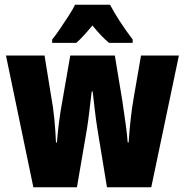

<svg xmlns="http://www.w3.org/2000/svg" viewBox="-20 -786 776 806"><path d="M389 -244Q383 -281 378 -324Q373 -367 369 -402H365Q360 -362 355 -318.5Q350 -275 345 -245L303 0H120L5 -553H167L195 -380Q203 -339 208 -287.5Q213 -236 215 -188H219Q222 -227 227.5 -271.5Q233 -316 243 -369L275 -553H462L493 -366Q501 -312 507.5 -265.5Q514 -219 516 -188H520Q523 -235 528.5 -285Q534 -335 542 -380L572 -553H731L615 0H429ZM442 -766Q476 -701 537 -620V-606H438Q408 -630 368 -679Q324 -626 300 -606H199V-620Q213 -637 232 -665Q251 -693 269 -721Q287 -749 295 -766Z"/></svg>

Font: Noto Sans Khmer UI ExtraCondensed Black
Style: Regular
Weight: 900
Width: 2
Designer: Danh Hong and the Monotype Design Team
Foundry: Monotype Imaging Inc.
Version: Version 2.002; ttfautohint (v1.8.4.7-5d5b)